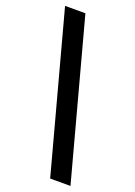

<svg xmlns="http://www.w3.org/2000/svg" viewBox="-163 -825 705 999"><g transform="rotate(20 189.5 -325.5)"><path d="M250.4 109.4H362.9L128.6 -761.4H16Z"/></g></svg>

Font: Margiela Sans Semi Bold
Style: Regular
Weight: 600
Designer: Stefan Endress, Andreas Faust
Version: Version 1.100;FEAKit 1.0